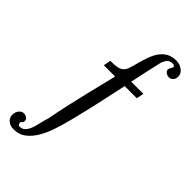

<svg xmlns="http://www.w3.org/2000/svg" viewBox="-253 -806 972 972"><g transform="rotate(45 233.0 -319.5)"><path d="M158.2 -497.1H166Q193.4 -497.1 209.5 -501Q225.6 -504.9 235.4 -514.2Q245.1 -523.4 250.5 -538.6Q255.9 -553.7 261.7 -576.2Q270.5 -610.4 280.8 -639.6Q291 -668.9 306.2 -689.9Q321.3 -710.9 342.3 -722.7Q363.3 -734.4 392.6 -734.4Q420.9 -734.4 439.5 -719.2Q458 -704.1 458 -683.6Q458 -667 448.7 -657.2Q439.5 -647.5 426.8 -647.5Q414.1 -647.5 404.3 -655.3Q394.5 -663.1 394.5 -670.9Q394.5 -678.7 400.4 -687.5Q406.2 -696.3 406.2 -699.2Q406.2 -707 400.9 -709Q395.5 -710.9 389.6 -710.9Q370.1 -710.9 358.9 -696.3Q347.7 -681.6 343.8 -663.1Q334 -621.1 325.2 -580.1Q316.4 -539.1 307.6 -497.1H394.5L386.7 -458H299.8Q283.2 -379.9 266.1 -302.7Q249 -225.6 229.5 -148.4Q217.8 -101.6 203.1 -57.6Q188.5 -13.7 168.5 20Q148.4 53.7 121.6 74.2Q94.7 94.7 56.6 94.7Q31.2 94.7 15.6 81.1Q0 67.4 0 47.9Q0 26.4 11.2 13.2Q22.5 0 36.1 0Q47.9 0 57.6 6.8Q67.4 13.7 67.4 23.4Q67.4 35.2 61.5 38.1Q55.7 41 55.7 47.9Q55.7 51.8 58.6 57.6Q61.5 63.5 67.4 63.5Q85.9 63.5 97.2 52.7Q108.4 42 115.2 25.9Q122.1 9.8 126.5 -9.8Q130.9 -29.3 135.7 -46.9Q140.6 -61.5 142.6 -70.8Q144.5 -80.1 147 -93.3Q149.4 -106.4 153.8 -128.4Q158.2 -150.4 167.5 -191.4Q176.8 -232.4 191.9 -296.4Q207 -360.4 231.4 -458H150.4Z"/></g></svg>

Font: Uchen
Style: Regular
Weight: 400
Designer: Christopher J. Fynn
Foundry: Christopher J. Fynn for DDC
Version: Version 1.000 preliminary